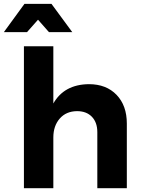

<svg xmlns="http://www.w3.org/2000/svg" viewBox="-46 -984 741 1004"><path d="M152.8 -880.9 95.2 -815.9H-25.9L82 -963.9H223.1L332 -815.9H210ZM418.9 -543.9Q509.8 -543.9 563.5 -488Q617.2 -432.1 617.2 -337.9V0H462.9V-293Q462.9 -343.8 434.6 -373.3Q406.2 -402.8 356.9 -402.8Q299.8 -402.3 266.4 -364Q232.9 -325.7 232.9 -265.1V0H79.1V-742.2H232.9V-442.9Q289.6 -542.5 418.9 -543.9Z"/></svg>

Font: Montserrat arm SemiBold
Style: Regular
Weight: 600
Designer: Julieta Ulanovsky
Foundry: Julieta Ulanovsky
Version: Version 6.000;PS 006.000;hotconv 1.0.88;makeotf.lib2.5.64775